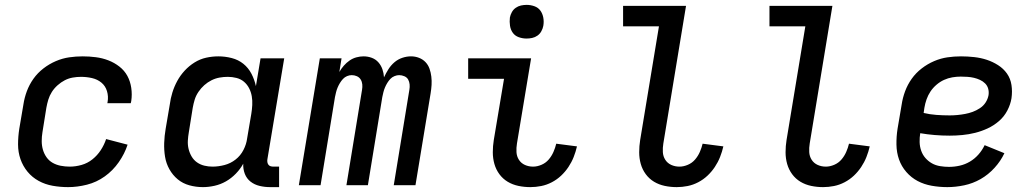

<svg xmlns="http://www.w3.org/2000/svg" viewBox="-20 -759 4240 787"><path d="M259 8Q227 8 196 2.5Q165 -3 138.5 -17.5Q112 -32 93 -55Q74 -78 64 -106.5Q54 -135 54 -167Q54 -199 59 -231L76 -331Q80 -358 90 -385Q100 -412 117 -436Q134 -460 158 -478.5Q182 -497 209 -508.5Q236 -520 263.5 -524Q291 -528 319 -528Q346 -528 373 -524.5Q400 -521 424.5 -511.5Q449 -502 469.5 -486Q490 -470 502 -448Q514 -426 518 -399Q522 -372 518 -345L516 -336H420L421 -341Q425 -364 418.5 -385.5Q412 -407 395.5 -420.5Q379 -434 357 -439Q335 -444 312 -444Q295 -444 278 -441Q261 -438 245.5 -430Q230 -422 216 -409.5Q202 -397 192.5 -382Q183 -367 178 -350.5Q173 -334 170 -317L154 -217Q151 -199 151 -180.5Q151 -162 156 -145Q161 -128 171 -114Q181 -100 196 -91.5Q211 -83 229 -79.5Q247 -76 266 -76Q290 -76 314.5 -83Q339 -90 359 -106Q379 -122 393 -143.5Q407 -165 415 -189L503 -166Q491 -129 467 -94.5Q443 -60 409.5 -36Q376 -12 336.5 -2Q297 8 259 8Z M812 8Q783 8 756 0.5Q729 -7 708.5 -24Q688 -41 674.5 -65Q661 -89 656.5 -116.5Q652 -144 653 -173Q654 -202 659 -231L676 -331Q679 -355 686.5 -379.5Q694 -404 706.5 -427Q719 -450 737 -469.5Q755 -489 777.5 -503Q800 -517 825 -522.5Q850 -528 875 -528Q903 -528 930 -521Q957 -514 977.5 -497.5Q998 -481 1010.5 -457Q1023 -433 1029 -406L1048 -520H1145L1076 -106Q1075 -100 1076 -94Q1077 -88 1080.5 -83.5Q1084 -79 1089.5 -77.5Q1095 -76 1101 -76H1124V8H1087Q1065 8 1044 3Q1023 -2 1007 -14.5Q991 -27 983.5 -46.5Q976 -66 977 -88Q965 -66 946.5 -47Q928 -28 906 -15.5Q884 -3 859.5 2.5Q835 8 812 8ZM851 -76Q875 -76 900 -82.5Q925 -89 945.5 -105Q966 -121 978 -144.5Q990 -168 993 -192L1010 -292Q1013 -310 1014 -328.5Q1015 -347 1012 -364.5Q1009 -382 1001 -397.5Q993 -413 980 -424Q967 -435 949.5 -439.5Q932 -444 914 -444Q897 -444 880 -441Q863 -438 847 -430Q831 -422 817.5 -410Q804 -398 793.5 -382.5Q783 -367 778 -350.5Q773 -334 770 -317L754 -217Q751 -200 750 -182.5Q749 -165 753 -148.5Q757 -132 765.5 -117.5Q774 -103 787.5 -93.5Q801 -84 817.5 -80Q834 -76 851 -76Z M1205 0 1291 -520H1380L1371 -464Q1379 -478 1389.5 -490Q1400 -502 1413 -511Q1426 -520 1441 -524Q1456 -528 1470 -528Q1488 -528 1504 -522Q1520 -516 1531 -503.5Q1542 -491 1547.5 -475Q1553 -459 1554 -442Q1562 -459 1572 -475Q1582 -491 1596.5 -503.5Q1611 -516 1629 -522Q1647 -528 1664 -528H1665Q1682 -528 1697.5 -522Q1713 -516 1724 -504.5Q1735 -493 1740.5 -477.5Q1746 -462 1748 -445Q1750 -428 1749 -411Q1748 -394 1745 -376L1683 0H1594L1658 -391Q1660 -402 1659 -413Q1658 -424 1653 -433Q1648 -442 1637.5 -446.5Q1627 -451 1616 -451Q1607 -451 1597 -447Q1587 -443 1580 -435.5Q1573 -428 1567.5 -419Q1562 -410 1558 -400.5Q1554 -391 1551.5 -381Q1549 -371 1547 -361L1488 0H1400L1464 -391Q1466 -402 1465 -413Q1464 -424 1458.5 -433Q1453 -442 1443 -446.5Q1433 -451 1422 -451Q1412 -451 1402.5 -447Q1393 -443 1386 -435.5Q1379 -428 1373.5 -419Q1368 -410 1364 -400.5Q1360 -391 1357.5 -381Q1355 -371 1353 -361L1294 0Z M2154 8Q2129 8 2105 3Q2081 -2 2061 -14Q2041 -26 2027 -45Q2013 -64 2006.5 -87Q2000 -110 2000 -135Q2000 -160 2004 -185L2046 -436H1899V-520H2157L2099 -171Q2096 -153 2097 -135.5Q2098 -118 2107 -104Q2116 -90 2131.5 -83Q2147 -76 2165 -76Q2182 -76 2199.5 -83.5Q2217 -91 2229 -105Q2241 -119 2248.5 -136Q2256 -153 2260 -170L2345 -159Q2340 -137 2331.5 -115.5Q2323 -94 2310 -74.5Q2297 -55 2280 -39Q2263 -23 2242 -12Q2221 -1 2198.5 3.5Q2176 8 2154 8ZM2138 -601Q2122 -601 2106.5 -606.5Q2091 -612 2082 -624.5Q2073 -637 2070.5 -653.5Q2068 -670 2070 -687Q2072 -698 2078 -709Q2084 -720 2094 -727Q2104 -734 2115.5 -736.5Q2127 -739 2139 -739Q2155 -739 2170.5 -733.5Q2186 -728 2195 -715.5Q2204 -703 2207 -686.5Q2210 -670 2207 -653Q2205 -642 2199 -631Q2193 -620 2183 -613Q2173 -606 2161.5 -603.5Q2150 -601 2138 -601Z M2754 8Q2729 8 2705 3Q2681 -2 2661 -14Q2641 -26 2627 -45Q2613 -64 2606.5 -87Q2600 -110 2600 -135Q2600 -160 2604 -185L2681 -651H2534V-735H2792L2699 -171Q2696 -153 2697 -135.5Q2698 -118 2707 -104Q2716 -90 2731.5 -83Q2747 -76 2765 -76Q2782 -76 2799.5 -83.5Q2817 -91 2829 -105Q2841 -119 2848.5 -136Q2856 -153 2860 -170L2945 -159Q2940 -137 2931.5 -115.5Q2923 -94 2910 -74.5Q2897 -55 2880 -39Q2863 -23 2842 -12Q2821 -1 2798.5 3.5Q2776 8 2754 8Z M3354 8Q3329 8 3305 3Q3281 -2 3261 -14Q3241 -26 3227 -45Q3213 -64 3206.5 -87Q3200 -110 3200 -135Q3200 -160 3204 -185L3281 -651H3134V-735H3392L3299 -171Q3296 -153 3297 -135.5Q3298 -118 3307 -104Q3316 -90 3331.5 -83Q3347 -76 3365 -76Q3382 -76 3399.5 -83.5Q3417 -91 3429 -105Q3441 -119 3448.5 -136Q3456 -153 3460 -170L3545 -159Q3540 -137 3531.5 -115.5Q3523 -94 3510 -74.5Q3497 -55 3480 -39Q3463 -23 3442 -12Q3421 -1 3398.5 3.5Q3376 8 3354 8Z M3863 8Q3831 8 3799.5 2.5Q3768 -3 3741.5 -17Q3715 -31 3695 -54Q3675 -77 3665 -105.5Q3655 -134 3654.5 -166.5Q3654 -199 3659 -231L3676 -331Q3680 -358 3690 -385Q3700 -412 3717 -436Q3734 -460 3758 -478.5Q3782 -497 3809 -508.5Q3836 -520 3863.5 -524Q3891 -528 3919 -528Q3946 -528 3973 -525Q4000 -522 4024.5 -514Q4049 -506 4071 -492Q4093 -478 4107.5 -457.5Q4122 -437 4126 -410.5Q4130 -384 4126 -356Q4122 -331 4109 -306Q4096 -281 4074.5 -262.5Q4053 -244 4028 -232.5Q4003 -221 3977 -214.5Q3951 -208 3924.5 -205.5Q3898 -203 3873 -203Q3842 -203 3811.5 -205.5Q3781 -208 3752 -213Q3749 -195 3749.5 -176.5Q3750 -158 3756 -141Q3762 -124 3773.5 -111Q3785 -98 3800 -89.5Q3815 -81 3833.5 -78Q3852 -75 3870 -75Q3892 -75 3914 -80Q3936 -85 3955.5 -96.5Q3975 -108 3990.5 -125.5Q4006 -143 4016 -164L4097 -131Q4082 -99 4056.5 -71Q4031 -43 3999.5 -25Q3968 -7 3932.5 0.5Q3897 8 3863 8ZM3873 -286Q3888 -286 3904 -287.5Q3920 -289 3936 -292Q3952 -295 3967 -300.5Q3982 -306 3996.5 -315.5Q4011 -325 4020 -339Q4029 -353 4032 -369Q4034 -383 4030.5 -395.5Q4027 -408 4018 -417Q4009 -426 3997 -431.5Q3985 -437 3972.5 -440Q3960 -443 3946 -444Q3932 -445 3918 -445Q3901 -445 3883.5 -442Q3866 -439 3849.5 -431.5Q3833 -424 3818.5 -411.5Q3804 -399 3794 -384Q3784 -369 3778 -352Q3772 -335 3769 -317L3766 -296Q3791 -290 3818 -288Q3845 -286 3873 -286Z"/></svg>

Font: Iosevka Medium Extended
Style: Italic
Weight: 500
Width: 7
Italic angle: -9°
Monospace: yes
Designer: Belleve Invis
Foundry: Belleve Invis
Version: Version 32.5.0; ttfautohint (v1.8.4)